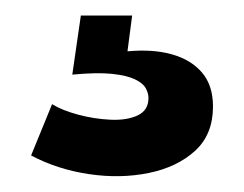

<svg xmlns="http://www.w3.org/2000/svg" viewBox="-20 -28 314 247"><path d="M20 172 47 106Q60 114 80.5 119.5Q101 125 122 126Q143 127 157 120.5Q171 114 171 98Q171 92 167.5 85.5Q164 79 153.5 74Q143 69 124 67Q105 65 73 68L84 -8H150L144 38Q177 35 201.5 42Q226 49 240 65.5Q254 82 254 109Q254 145 231 166Q208 187 171.5 194.5Q135 202 94.5 196Q54 190 20 172Z"/></svg>

Font: Bricolage Grotesque 72pt SemiCondensed SemiBold
Style: Regular
Weight: 600
Width: 4
Designer: Mathieu Triay
Foundry: Atelier Triay
Version: Version 1.001;gftools[0.9.33.dev8+g029e19f]